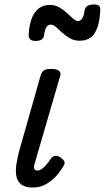

<svg xmlns="http://www.w3.org/2000/svg" viewBox="-20 -823 468 858"><path d="M126 15Q91 15 73.5 0Q56 -15 52.5 -39Q49 -63 53.5 -90Q58 -117 64 -142L161 -484Q167 -503 177 -509Q187 -515 210 -515Q233 -515 243.5 -506.5Q254 -498 249 -484L138 -103Q132 -85 132 -76Q132 -67 136.5 -64Q141 -61 146 -61Q156 -61 165.5 -67Q175 -73 186 -85.5Q197 -98 208 -115Q217 -126 228.5 -126.5Q240 -127 251 -119Q264 -110 267.5 -101.5Q271 -93 265 -84Q256 -66 237 -43Q218 -20 190 -2.5Q162 15 126 15ZM335 -641Q312 -641 292.5 -652Q273 -663 258 -677Q243 -691 230.5 -702Q218 -713 207 -713Q195 -713 187.5 -701.5Q180 -690 177 -666Q176 -653 166 -646.5Q156 -640 139 -640Q107 -640 108 -668Q112 -735 136.5 -768Q161 -801 203 -801Q226 -801 245 -790Q264 -779 279 -765Q294 -751 306.5 -740Q319 -729 330 -729Q339 -729 347 -740Q355 -751 358 -777Q363 -803 400 -803Q417 -803 423 -796.5Q429 -790 428 -776Q425 -710 403.5 -675.5Q382 -641 335 -641Z"/></svg>

Font: Playwrite AU QLD
Style: Regular
Weight: 400
Designer: Veronika Burian, José Scaglione
Foundry: TypeTogether
Version: Version 1.002